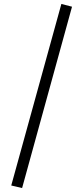

<svg xmlns="http://www.w3.org/2000/svg" viewBox="-20 -731 427 973"><path d="M37 209 291 -711 345 -697 92 222Z"/></svg>

Font: QiushuiShotai Bright
Style: Regular
Weight: 400
Designer: Christian Thalmann (Catharsis Fonts)
Version: Version 1.250;